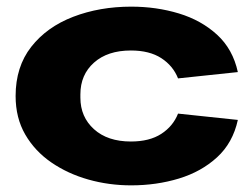

<svg xmlns="http://www.w3.org/2000/svg" viewBox="-20 -546 757 578"><path d="M375 12Q308 12 246 -5.5Q184 -23 134.5 -57Q85 -91 56 -141Q27 -191 27 -257Q27 -345 74 -405Q121 -465 200.5 -495.5Q280 -526 375 -526Q451 -526 518.5 -505.5Q586 -485 633.5 -441.5Q681 -398 696 -329L516 -310Q501 -348 465.5 -371Q430 -394 374 -394Q304 -394 263 -357.5Q222 -321 222 -262V-252Q222 -194 263 -157Q304 -120 374 -120Q430 -120 465.5 -143Q501 -166 516 -204L696 -185Q681 -116 633.5 -72.5Q586 -29 518.5 -8.5Q451 12 375 12Z"/></svg>

Font: Special Gothic Expanded One
Style: Regular
Weight: 400
Designer: Alistair McCready
Foundry: Monolith
Version: Version 1.010; ttfautohint (v1.8.4.7-5d5b)